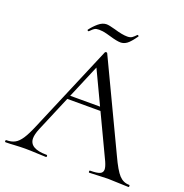

<svg xmlns="http://www.w3.org/2000/svg" viewBox="-142 -904 983 1027"><g transform="rotate(20 349.5 -390.5)"><path d="M228 -352H434L441 -331H213ZM699 0Q680 0 640 -2Q600 -4 582 -4Q560 -4 526 -2Q494 0 477 0Q473 0 473 -6Q473 -12 477 -12Q515 -12 531.5 -19Q548 -26 548 -44Q548 -59 536 -86L314 -555L339 -586L145 -127Q131 -93 131 -71Q131 -12 229 -12Q234 -12 234 -6Q234 0 229 0Q211 0 177 -2Q139 -4 111 -4Q85 -4 51 -2Q21 0 1 0Q-4 0 -4 -6Q-4 -12 1 -12Q29 -12 48.5 -22.5Q68 -33 85.5 -59.5Q103 -86 124 -136L335 -634Q337 -637 342 -637Q347 -637 348 -634L584 -137Q618 -63 642 -37.5Q666 -12 699 -12Q703 -12 703 -6Q703 0 699 0ZM467 -781H468Q471 -781 473.5 -778.5Q476 -776 474 -774Q448 -737 431 -724.5Q414 -712 395 -712Q374 -712 334 -724Q330 -725 308.5 -731Q287 -737 265 -737Q249 -737 240.5 -732Q232 -727 225.5 -720Q219 -713 215 -710H213Q210 -710 208 -712.5Q206 -715 208 -717Q225 -740 247.5 -759Q270 -778 293 -778Q307 -778 343 -768Q389 -754 418 -754Q435 -754 445 -761Q455 -768 467 -781Z"/></g></svg>

Font: Cormorant SC
Style: Regular
Weight: 400
Designer: Christian Thalmann (Catharsis Fonts)
Foundry: Catharsis Fonts
Version: Version 4.000